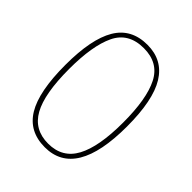

<svg xmlns="http://www.w3.org/2000/svg" viewBox="-206 -842 971 971"><g transform="rotate(45 279.5 -357.0)"><path d="M280 10Q167 10 113 -79Q59 -168 59 -359Q59 -543 112.5 -633.5Q166 -724 281 -724Q390 -724 445 -635Q500 -546 500 -358Q500 10 280 10ZM279 -15Q380 -15 426 -100.5Q472 -186 472 -358Q472 -528 428.5 -613.5Q385 -699 280 -699Q171 -699 129 -611Q87 -523 87 -358Q87 -180 133 -97.5Q179 -15 279 -15Z"/></g></svg>

Font: Noto Serif Thin
Style: Regular
Weight: 100
Designer: Monotype Design Team
Foundry: Monotype Imaging Inc.
Version: Version 2.015